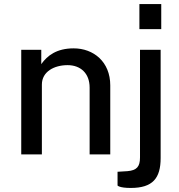

<svg xmlns="http://www.w3.org/2000/svg" viewBox="-20 -763 884 949"><path d="M777 -743H669V-619H777ZM85 0H187V-345C187 -409 248 -441 314 -441C378 -441 423 -401 423 -330V0H525V-341C525 -458 442 -524 344 -524C261 -524 214 -489 184 -446V-517H85ZM774 18V-517H672V15C672 61 656 79 610 83L561 86V154C561 154 570 166 626 166C735 166 774 118 774 18Z"/></svg>

Font: United Sans Medium
Style: Regular
Weight: 500
Designer: Pablo Impallari, Rodrigo Fuenzalida (Modified by Dan O. Williams)
Version: Version 1.000;PS 001.000;hotconv 1.0.88;makeotf.lib2.5.64775